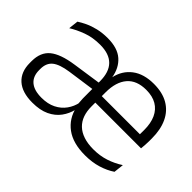

<svg xmlns="http://www.w3.org/2000/svg" viewBox="-91 -738 986 986"><g transform="rotate(45 402.0 -245.0)"><path d="M577 10.5Q489.5 10.5 438 -27.5Q386.5 -65.5 372 -132L366 -145Q364 -167 363.2 -188.8Q362.5 -210.5 363 -233V-313Q363 -379.5 330 -413Q297 -446.5 231 -446.5Q177.5 -446.5 134.2 -430.5Q91 -414.5 58.5 -394L64.5 -447.5Q82 -459 106.8 -470.8Q131.5 -482.5 163.5 -490.2Q195.5 -498 234.5 -498Q306.5 -498 345 -464Q383.5 -430 393 -371H392.5Q405.5 -431 450.5 -465.2Q495.5 -499.5 568.5 -499.5Q631 -499.5 673.2 -475Q715.5 -450.5 737.2 -404.5Q759 -358.5 759 -294V-276.5Q759 -262 758 -247.5Q757 -233 755.5 -218.5H699.5Q700 -240.5 700.2 -260Q700.5 -279.5 700.5 -296.5Q700.5 -345.5 684.8 -379.8Q669 -414 638.5 -432Q608 -450 562.5 -450Q493.5 -450 458.5 -409.2Q423.5 -368.5 423.5 -293.5V-244V-236.5V-190.5Q423.5 -156 433.2 -128.5Q443 -101 463.2 -81.5Q483.5 -62 514.2 -51.8Q545 -41.5 586 -41.5Q633.5 -41.5 674 -54.8Q714.5 -68 750.5 -91.5L744.5 -37Q713 -15.5 670.8 -2.5Q628.5 10.5 577 10.5ZM194.5 10.5Q120 10.5 80.8 -24.8Q41.5 -60 41.5 -125V-138Q41.5 -202.5 81.5 -235.2Q121.5 -268 210 -281L373 -305L376 -259L217.5 -236.5Q155.5 -227.5 128.5 -205.8Q101.5 -184 101.5 -141.5V-132.5Q101.5 -87.5 129 -64Q156.5 -40.5 210 -40.5Q255.5 -40.5 288 -56.8Q320.5 -73 340.5 -100.8Q360.5 -128.5 367.5 -163L389 -121.5H377.5Q369 -85 347 -55Q325 -25 287.5 -7.2Q250 10.5 194.5 10.5ZM741.5 -218.5H394.5V-265.5H741.5Z"/></g></svg>

Font: Anek Malayalam Light
Style: Regular
Weight: 300
Version: Version 1.003